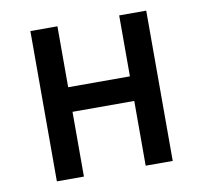

<svg xmlns="http://www.w3.org/2000/svg" viewBox="-66 -621 733 692"><g transform="rotate(-10 300.0 -275.0)"><path d="M88 0V-550H187V-327H413V-550H512V0H413V-237H187V0Z"/></g></svg>

Font: Pitagon Sans Mono Medium
Style: Regular
Weight: 500
Monospace: yes
Designer: Travis Tran
Foundry: Pitagon
Version: Version 1.001; ttfautohint (v1.8.4.7-5d5b);gftools[0.9.26]